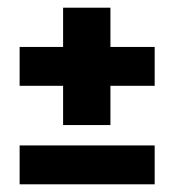

<svg xmlns="http://www.w3.org/2000/svg" viewBox="-20 -497 453 499"><path d="M144 -274H31V-375H144V-477H267V-375H382V-274H267V-172H144ZM31 -119H382V-18H31Z"/></svg>

Font: Pridi SemiBold
Style: Regular
Weight: 600
Designer: Katatrad Team
Foundry: CadsonDemak
Version: Version 1.001